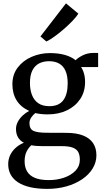

<svg xmlns="http://www.w3.org/2000/svg" viewBox="-20 -886 632 1170"><path d="M269 265Q209 265 164.2 254.8Q119.5 244.5 89.8 225Q60 205.5 45 177.8Q30 150 30 115Q30 83 43 57.2Q56 31.5 77.8 12.8Q99.5 -6 125.5 -16Q102 -28.5 89.8 -49.2Q77.5 -70 77.5 -100Q77.5 -122.5 88.5 -143.5Q99.5 -164.5 117.8 -181.8Q136 -199 158 -210Q107 -233 81.2 -274.5Q55.5 -316 55.5 -372.5Q55.5 -432 88.2 -474.8Q121 -517.5 173.5 -540Q226 -562.5 284.5 -562.5Q335 -562.5 374.5 -551.5Q414 -540.5 441 -519Q452 -532 482.2 -547.8Q512.5 -563.5 549 -563.5H578V-477.5H474Q481.5 -466.5 487 -452.5Q492.5 -438.5 495.5 -422Q498.5 -405.5 498.5 -387.5Q498.5 -327 468.8 -282.5Q439 -238 387.8 -213.5Q336.5 -189 271.5 -189Q251 -189 231.5 -191Q212 -193 195 -197Q180.5 -185 170 -169.5Q159.5 -154 159.5 -135.5Q159.5 -100 184 -88.5Q208.5 -77 266.5 -77L383 -76.5Q446 -76.5 487 -60Q528 -43.5 547.8 -13Q567.5 17.5 567.5 60Q567.5 104 544.2 141.5Q521 179 479.8 206.8Q438.5 234.5 384.5 249.8Q330.5 265 269 265ZM278 211.5Q327 211.5 370 196.8Q413 182 439.8 154.5Q466.5 127 466.5 87.5Q466.5 61 457.8 42.5Q449 24 425 14.2Q401 4.5 354.5 4.5H236.5Q218 4.5 201.5 3.2Q185 2 171 -1Q152 16 141 39.8Q130 63.5 130 97Q130 133 145.2 158.8Q160.5 184.5 193 198Q225.5 211.5 278 211.5ZM280.5 -239Q338.5 -239 365.5 -275Q392.5 -311 392.5 -378.5Q392.5 -423.5 379.5 -453.5Q366.5 -483.5 341.2 -498.2Q316 -513 279 -513Q245 -513 218.8 -499.8Q192.5 -486.5 177.5 -457.2Q162.5 -428 162.5 -380.5Q162.5 -339.5 174.8 -307.5Q187 -275.5 213 -257.2Q239 -239 280.5 -239ZM262 -633.5 226.5 -664 382 -865.5 457.5 -803Q446.5 -784.5 422.5 -759.5Q398.5 -734.5 369 -708.8Q339.5 -683 311.2 -662.8Q283 -642.5 263.5 -633.5Z"/></svg>

Font: Merriweather 36pt
Style: Regular
Weight: 400
Designer: Eben Sorkin
Foundry: Eben Sorkin
Version: Version 2.100